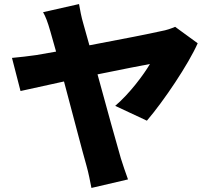

<svg xmlns="http://www.w3.org/2000/svg" viewBox="-20 -849 1040 945"><path d="M953 -636 842 -717C824 -709 798 -700 774 -696C722 -684 564 -653 420 -626L390 -733C380 -766 374 -801 369 -829L192 -789C204 -768 214 -743 228 -694L256 -595L159 -578C118 -572 80 -568 39 -564L81 -401L295 -448C339 -284 386 -101 405 -36C416 2 424 46 430 76L610 34C600 8 582 -47 575 -69C554 -140 505 -319 460 -483C580 -507 687 -529 718 -534C689 -484 618 -388 547 -328L703 -255C786 -352 907 -532 953 -636Z"/></svg>

Font: Noto Sans CJK HK Black
Style: Regular
Weight: 900
Designer: Ryoko NISHIZUKA 西塚涼子 (kana, bopomofo & ideographs); Paul D. Hunt (Latin, Greek & Cyrillic); Sandoll Communications 산돌커뮤니
Foundry: Adobe
Version: Version 2.004;hotconv 1.0.118;makeotfexe 2.5.65603